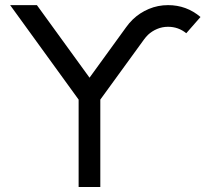

<svg xmlns="http://www.w3.org/2000/svg" viewBox="-20 -735 818 757"><path d="M477.1 -627.4Q488.8 -644 503.4 -658.2Q530.8 -684.6 566.7 -699.7Q602.5 -714.8 642.6 -714.8Q715.3 -714.8 770.5 -668L714.4 -604Q683.1 -629.4 642.6 -629.4Q619.6 -629.4 599.4 -620.8Q579.1 -612.3 563.5 -597.7Q555.2 -589.4 548.3 -580.1L375.5 -342.3V2.4H290V-342.3L20 -714.8H125.5L333 -428.7Z"/></svg>

Font: Proletarsk
Style: Regular
Weight: 400
Designer: Peter Wiegel, original typeface by Carl Albert Fahrenwaldt 1901
Foundry: Peter Wiegel
Version: Version 1.000 2010 initial release